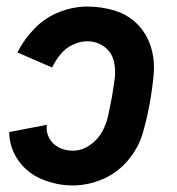

<svg xmlns="http://www.w3.org/2000/svg" viewBox="-20 -558 540 586"><path d="M202 8Q154 8 109 -10.5Q64 -29 36.5 -67.5Q9 -106 8 -155L123 -177Q120 -155 130.5 -136Q141 -117 160.5 -107.5Q180 -98 202 -98Q229 -98 253.5 -114.5Q278 -131 291.5 -155.5Q305 -180 310.5 -206.5Q316 -233 321 -259Q326 -288 330 -317Q334 -346 327 -373Q320 -400 297.5 -416Q275 -432 246 -432Q224 -432 202 -421.5Q180 -411 164.5 -392Q149 -373 139 -352L33 -398Q54 -439 86.5 -472Q119 -505 161.5 -521.5Q204 -538 246 -538Q290 -538 330.5 -525.5Q371 -513 399.5 -484Q428 -455 440.5 -415Q453 -375 449 -331Q445 -287 437 -243Q429 -198 416 -152.5Q403 -107 370.5 -68.5Q338 -30 293 -11Q248 8 202 8Z"/></svg>

Font: Iosevka SS08
Style: Bold Italic
Weight: 700
Italic angle: -10°
Monospace: yes
Designer: Belleve Invis
Foundry: Belleve Invis
Version: 2.1.0; ttfautohint (v1.8.2)